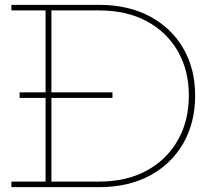

<svg xmlns="http://www.w3.org/2000/svg" viewBox="-20 -772 876 792"><path d="M444 -391V-368H61V-391ZM302 0V-23H389Q502 -23 585 -68.2Q668 -113.5 713.5 -193.5Q759 -273.5 759 -378Q759 -481.5 713.5 -560.8Q668 -640 585 -684.5Q502 -729 389 -729H303V-752H389Q509.5 -752 598.5 -704.2Q687.5 -656.5 736.2 -572.2Q785 -488 785 -378Q785 -266.5 736.2 -181.2Q687.5 -96 598.5 -48Q509.5 0 389 0ZM27 0V-23H168V-729H27V-752H317V-729H192V-23H317V0Z"/></svg>

Font: Hepta Slab ExtraLight
Style: Regular
Weight: 200
Designer: Michael LaGattuta
Foundry: Michael LaGattuta
Version: Version 1.100